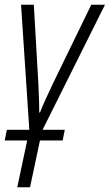

<svg xmlns="http://www.w3.org/2000/svg" viewBox="-33 -552 464 812"><path d="M40 240H94L136 42H232L241 -3H147L411 -532H353L191 -199Q176 -167 161.5 -135.5Q147 -104 136 -76H133Q133 -110 131.5 -142Q130 -174 129 -204L110 -532H56L91 -3H-4L-13 42H82Z"/></svg>

Font: Noto Sans Display SemiCondensed Light
Style: Italic
Weight: 300
Width: 4
Italic angle: -12°
Designer: Monotype Design Team
Foundry: Monotype Imaging Inc.
Version: Version 1.900